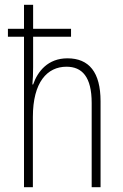

<svg xmlns="http://www.w3.org/2000/svg" viewBox="-20 -780 512 800"><path d="M118 -760H80V-660H13V-627H80V0H117V-293C117 -438 177 -502 257 -502C322 -502 362 -460 362 -351V0H399V-358C399 -479 351 -537 261 -537C180 -537 137 -483 118 -428H115C117 -452 118 -470 118 -500V-627H276V-660H118Z"/></svg>

Font: Noto Sans Thai Looped Condensed ExtraLight
Style: Regular
Weight: 200
Width: 3
Designer: Sasikarn Vongin, Ben Mitchell
Foundry: The Fontpad Ltd
Version: Version 1.001